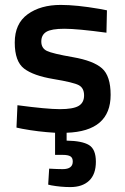

<svg xmlns="http://www.w3.org/2000/svg" viewBox="-20 -530 509 781"><path d="M266 231Q228 231 189 224L176 221L180 156Q214 158 235 158Q276 158 276 127Q276 112 266.5 106Q257 100 235 100H204V10Q135 6 71 -6L47 -11L51 -102Q171 -86 224 -86Q277 -86 299.5 -99Q322 -112 322 -142Q322 -172 300.5 -183.5Q279 -195 197.5 -208.5Q116 -222 78 -251Q40 -280 40 -357Q40 -434 92.5 -472Q145 -510 227 -510Q291 -510 384 -494L415 -488L413 -397Q295 -413 242 -413Q189 -413 168.5 -400.5Q148 -388 148 -361Q148 -334 170.5 -323Q193 -312 276.5 -297.5Q360 -283 395 -252Q430 -221 430 -144Q430 4 251 10V42Q314 43 342 60Q370 77 370 128Q370 179 342.5 205Q315 231 266 231Z"/></svg>

Font: TitilliumWebSemiBold
Style: Bold
Weight: 600
Version: Version 1.001;PS 57.000;hotconv 1.0.70;makeotf.lib2.5.55311